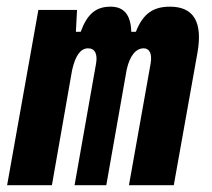

<svg xmlns="http://www.w3.org/2000/svg" viewBox="-20 -547 626 567"><path d="M207.5 -517.6H93.3L1 0H133.3L192.9 -339.8C202.6 -382.8 217.8 -404.3 240.2 -404.3C260.3 -404.3 268.6 -387.7 263.7 -359.4L200.2 0H293.9L354 -340.8C363.3 -383.3 381.8 -404.3 404.3 -404.3C421.9 -404.3 429.7 -387.7 424.8 -359.4L360.8 0H493.2L563 -390.6C579.1 -481 552.7 -527.3 481.9 -527.3C433.1 -527.3 402.3 -507.3 381.3 -453.1H367.7C366.2 -504.4 345.2 -527.3 306.6 -527.3C263.7 -527.3 237.8 -506.3 218.3 -453.1H204.1Z"/></svg>

Font: Cascadia Mono NF
Style: Bold Italic
Weight: 700
Italic angle: -10°
Monospace: yes
Designer: Aaron Bell
Foundry: Saja Typeworks
Version: Version 2404.023